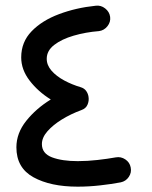

<svg xmlns="http://www.w3.org/2000/svg" viewBox="-20 -639 551 698"><path d="M380.4 -577.6Q382.8 -559.1 370.6 -543.7Q358.4 -528.3 339.8 -525.9Q291 -522 247.6 -509.3Q204.1 -496.6 177 -475.6Q149.9 -454.6 149.9 -425.3Q149.9 -401.9 167.5 -381.8Q185.1 -361.8 213.6 -346.4Q242.2 -331.1 273.9 -321.8Q286.6 -317.9 293.5 -308.1Q300.3 -298.3 301.8 -287.1Q304.2 -272.9 298.3 -258.8Q292.5 -244.6 275.9 -238.8Q237.3 -224.6 204.8 -204.6Q172.4 -184.6 152.3 -161.6Q132.3 -138.7 132.3 -115.2Q132.3 -81.1 168.9 -67.1Q205.6 -53.2 262.7 -53.2Q297.9 -53.2 334.5 -57.4Q371.1 -61.5 400.9 -66.9Q419.4 -70.3 435.5 -59.6Q451.7 -48.8 455.1 -30.3Q459 -11.7 448.2 4.2Q437.5 20 418.9 23.9Q385.3 30.3 344.2 34.9Q303.2 39.6 262.2 39.6Q163.6 39.6 101.6 5.4Q39.6 -28.8 39.6 -103.5Q39.6 -154.8 75.4 -199.7Q111.3 -244.6 164.6 -277.3Q118.7 -305.7 87.9 -345.7Q57.1 -385.7 57.1 -430.2Q57.1 -486.3 95 -525.4Q132.8 -564.5 194.6 -587.6Q256.3 -610.8 328.1 -618.2Q346.7 -620.6 362.3 -608.4Q377.9 -596.2 380.4 -577.6Z"/></svg>

Font: Mikhak-DS1-FD Medium
Style: Regular
Weight: 500
Designer: Amin Abedi
Version: Version 3.2